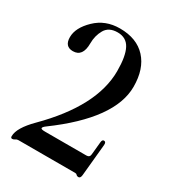

<svg xmlns="http://www.w3.org/2000/svg" viewBox="-174 -808 836 920"><g transform="rotate(30 244.0 -348.5)"><path d="M26.9 -0.5Q26.9 -46.4 95.2 -114.7Q309.1 -328.6 309.1 -522.9Q309.1 -605 288.1 -645Q267.1 -685.1 218.8 -685.1Q170.4 -685.1 150.6 -650.9Q130.9 -616.7 130.9 -573.7Q130.9 -499.5 76.7 -499.5Q31.2 -499.5 31.2 -551.3Q31.2 -603 85 -655Q138.7 -707 218.8 -707Q312.5 -707 363.5 -651.4Q414.6 -595.7 414.6 -497.1Q414.6 -319.8 146.5 -123Q131.8 -112.3 131.8 -105.7Q131.8 -99.1 153.8 -99.1H383.3Q401.4 -99.1 402.8 -116.7L409.7 -187.5Q411.1 -203.1 420.9 -203.1Q433.1 -203.1 431.6 -185.1L414.6 -8.3Q412.6 9.8 401.4 9.8Q393.6 9.8 389.6 4.9Q385.7 0 379.4 0H64.5Q55.7 0 49.3 4.9Q43 9.8 34.9 9.8Q26.9 9.8 26.9 -0.5Z"/></g></svg>

Font: UnifrakturMaguntia16
Style: Book
Weight: 400
Designer: j. 'mach' wust, Gerrit Ansmann, Georg Duffner, based on a font by Peter Wiegel, original typeface by Carl Albert Fahrenw
Version: Version 2017-03-19